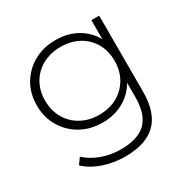

<svg xmlns="http://www.w3.org/2000/svg" viewBox="-163 -675 1007 1023"><g transform="rotate(-30 341.0 -164.0)"><path d="M323 198Q252 198 188 176Q124 154 84 115L111 77Q150 113 204.5 133Q259 153 322 153Q427 153 476.5 104Q526 55 526 -50V-195L536 -273L528 -351V-522H576V-56Q576 75 512.5 136.5Q449 198 323 198ZM309 -19Q235 -19 176.5 -51.5Q118 -84 83.5 -141.5Q49 -199 49 -273Q49 -348 83.5 -405Q118 -462 176.5 -494Q235 -526 309 -526Q380 -526 436.5 -495.5Q493 -465 526 -408.5Q559 -352 559 -273Q559 -195 526 -138Q493 -81 436.5 -50Q380 -19 309 -19ZM313 -64Q376 -64 424 -90.5Q472 -117 499.5 -164.5Q527 -212 527 -273Q527 -335 499.5 -382Q472 -429 424 -455Q376 -481 313 -481Q252 -481 203.5 -455Q155 -429 127.5 -382Q100 -335 100 -273Q100 -212 127.5 -164.5Q155 -117 203.5 -90.5Q252 -64 313 -64Z"/></g></svg>

Font: Modern
Style: Regular
Weight: 300
Designer: Julieta Ulanovsky
Foundry: Julieta Ulanovsky
Version: Version 8.000